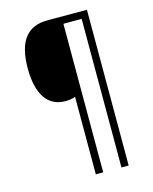

<svg xmlns="http://www.w3.org/2000/svg" viewBox="-129 -938 840 1056"><g transform="rotate(-15 290.5 -409.5)"><path d="M470 34V-853H244C131 -853 72 -781 72 -625C72 -478 126 -398 226 -398C247 -398 266 -401 283 -407V34H325V-812H429V34Z"/></g></svg>

Font: Noto Sans Kannada UI SemiCondensed Light
Style: Regular
Weight: 300
Width: 4
Designer: Jelle Bosma - Monotype Design Team
Foundry: Monotype Imaging Inc.
Version: Version 2.005